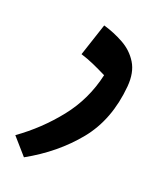

<svg xmlns="http://www.w3.org/2000/svg" viewBox="-65 -242 386 451"><g transform="rotate(15 128.0 -16.0)"><path d="M33 158 0 113Q56 80 100.5 33Q145 -14 165 -77Q147 -88 132.5 -96Q118 -104 101 -111L135 -190Q161 -180 184 -164.5Q207 -149 219 -125Q231 -101 225 -66Q210 19 158.5 72Q107 125 33 158Z"/></g></svg>

Font: Noto Sans Arabic ExtCond SemBd
Style: Regular
Weight: 600
Width: 2
Designer: Monotype Design Team, Nadine Chahine, Nizar Qandah and Khaled Hosny
Foundry: Monotype Imaging Inc.
Version: Version 2.012; ttfautohint (v1.8.4.7-5d5b)